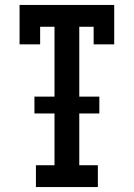

<svg xmlns="http://www.w3.org/2000/svg" viewBox="-20 -755 540 775"><path d="M125 0V-88H200V-297H119V-365H200V-647H142V-576H59V-735H441V-576H358V-647H300V-365H381V-297H300V-88H375V0Z"/></svg>

Font: Iosevka Curly Slab Semibold
Style: Regular
Weight: 600
Monospace: yes
Designer: Belleve Invis
Foundry: Belleve Invis
Version: Version 22.1.2; ttfautohint (v1.8.4)